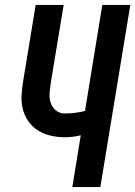

<svg xmlns="http://www.w3.org/2000/svg" viewBox="-20 -755 546 775"><path d="M272 0 306 -209Q291 -205 274 -203Q257 -201 241 -201Q211 -201 182.5 -208Q154 -215 131 -230Q108 -245 92.5 -268.5Q77 -292 71 -319.5Q65 -347 67.5 -377Q70 -407 75 -437L124 -735H237L185 -421Q183 -407 181.5 -393.5Q180 -380 180 -367Q180 -354 184 -341.5Q188 -329 196 -319Q204 -309 215.5 -303Q227 -297 241 -297Q261 -297 282 -299.5Q303 -302 323 -307L393 -735H506L385 0Z"/></svg>

Font: Iosevka Custom
Style: Bold Italic
Weight: 700
Italic angle: -9°
Designer: Belleve Invis
Foundry: Belleve Invis
Version: Version 30.3.1; ttfautohint (v1.8.3)